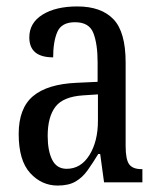

<svg xmlns="http://www.w3.org/2000/svg" viewBox="-20 -566 494 596"><path d="M159 10Q109 10 73.5 -29Q38 -68 38 -150Q38 -230 82.5 -267.5Q127 -305 218 -309L283 -312V-373Q283 -429 270 -463Q257 -497 213 -497Q171 -497 158 -467Q145 -437 145 -388Q71 -388 71 -450Q71 -495 112 -520.5Q153 -546 220 -546Q294 -546 332 -506.5Q370 -467 370 -372V-113Q370 -71 381 -56Q392 -41 419 -41H422V0H303L291 -88H285Q268 -60 252 -37.5Q236 -15 214.5 -2.5Q193 10 159 10ZM187 -42Q231 -42 257.5 -84.5Q284 -127 284 -191V-273L238 -270Q176 -266 152 -234.5Q128 -203 128 -144Q128 -98 142 -70Q156 -42 187 -42Z"/></svg>

Font: Noto Serif Ethiopic ExtraCondensed
Style: Regular
Weight: 400
Width: 2
Designer: Monotype Design Team
Foundry: Monotype Imaging Inc.
Version: Version 2.102; ttfautohint (v1.8.4.7-5d5b)